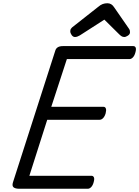

<svg xmlns="http://www.w3.org/2000/svg" viewBox="-20 -1163 858 1183"><path d="M99 0Q74 0 63.5 -9Q53 -18 60 -40L321 -852Q325 -865 336.5 -872Q348 -879 368 -879H801Q812 -879 816 -869.5Q820 -860 814 -839Q809 -820 799 -809.5Q789 -799 778 -799H392L296 -505H617Q628 -505 632 -495Q636 -485 631 -465Q625 -445 615 -435Q605 -425 594 -425H271L161 -80H543Q554 -80 558.5 -70.5Q563 -61 557 -40Q552 -21 542 -10.5Q532 0 521 0ZM442 -935Q430 -935 421.5 -947Q413 -959 413 -970Q413 -980 416.5 -985Q420 -990 424 -994L584 -1120Q599 -1133 612.5 -1138Q626 -1143 642 -1143Q655 -1143 665.5 -1136.5Q676 -1130 684 -1117L774 -987Q779 -980 780 -974.5Q781 -969 781 -964Q781 -952 768 -943.5Q755 -935 746 -935Q736 -935 728.5 -940Q721 -945 714 -952L623 -1042L472 -945Q465 -941 457.5 -938Q450 -935 442 -935Z"/></svg>

Font: Playwrite HR
Style: Regular
Weight: 400
Designer: Veronika Burian, José Scaglione
Foundry: TypeTogether
Version: Version 1.002